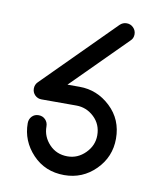

<svg xmlns="http://www.w3.org/2000/svg" viewBox="-66 -584 518 636"><g transform="rotate(10 192.5 -265.5)"><path d="M340.8 -148.4Q340.8 -86.9 297.4 -43.5Q253.9 0 192.4 0Q127.9 0 85.9 -44.4Q43.9 -88.9 43.9 -148.4Q43.9 -162.1 52.7 -171.4Q61.5 -180.7 75.2 -180.7Q88.9 -180.7 97.9 -171.4Q106.9 -162.1 106.9 -148.4Q106.9 -114.3 131.1 -88.6Q155.3 -63 192.4 -63Q226.6 -63 252.2 -88.6Q277.8 -114.3 277.8 -148.4Q277.8 -185.5 252.2 -209.7Q226.6 -233.9 192.4 -233.9H75.2Q62 -233.9 53 -242.9Q43.9 -252 43.9 -265.1Q43.9 -278.3 53.2 -287.6L286.6 -521.5Q296.4 -531.2 309.6 -531.2Q322.8 -531.2 332 -522Q341.3 -512.7 341.3 -499.5Q341.3 -485.8 331.5 -477.1L151.4 -296.9H192.4Q251.5 -296.9 296.1 -254.9Q340.8 -212.9 340.8 -148.4Z"/></g></svg>

Font: Fandogh
Style: Regular
Weight: 400
Designer: Amin Abedi
Version: Version 1.00